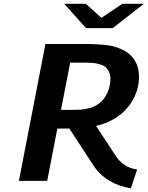

<svg xmlns="http://www.w3.org/2000/svg" viewBox="-20 -958 782 1017"><path d="M716.3 -551.8Q716.3 -521.5 708.7 -491Q701.2 -460.4 683.6 -429Q666 -397.5 640.1 -371.1Q614.3 -344.7 575.2 -323.2Q536.1 -301.8 488.8 -291L591.3 -134.8Q632.3 -70.3 706.5 -60.1L673.3 39.1Q610.8 29.8 559.8 -0.5Q508.8 -30.8 476.6 -79.1L347.2 -277.3Q330.1 -276.9 295.9 -276.9H283.7L230 0H80.1L220.7 -725.1H406.7Q446.8 -725.1 467.8 -724.6Q488.8 -724.1 523.7 -721.2Q558.6 -718.3 580.3 -712.6Q602.1 -707 626.7 -695.8Q651.4 -684.6 668.9 -668Q716.3 -624 716.3 -551.8ZM517.1 -863.3 628.4 -938H742.2L577.1 -809.1H435.1L320.3 -938H434.6ZM504.9 -410.2Q533.7 -432.1 549.3 -467.8Q564.9 -503.4 564.9 -539.6Q564.9 -563.5 555.7 -580.6Q546.4 -597.7 534.2 -606.2Q522 -614.7 502.2 -619.4Q482.4 -624 469.2 -625Q456.1 -626 437 -626H426.8H351.6L303.2 -376H354Q389.6 -376 408.7 -377.2Q427.7 -378.4 456.1 -386.2Q484.4 -394 504.9 -410.2Z"/></svg>

Font: Aurulent Sans
Style: BoldItalic
Weight: 700
Italic angle: -11°
Version: Version 2007.05.04